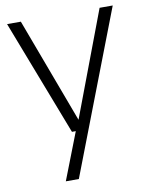

<svg xmlns="http://www.w3.org/2000/svg" viewBox="-85 -604 686 886"><g transform="rotate(-10 257.5 -161.0)"><path d="M443.5 -541.5H505L212 220H151L236.5 0H218.5L10 -541.5H74.5L258 -49.5Z"/></g></svg>

Font: Encode Sans Light
Style: Regular
Weight: 300
Designer: Multiple Designers
Foundry: Impallari Type
Version: Version 2.000